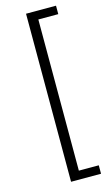

<svg xmlns="http://www.w3.org/2000/svg" viewBox="-140 -791 590 1033"><g transform="rotate(-15 154.5 -274.0)"><path d="M120 194V-742H287V-695H176V147H287V194Z"/></g></svg>

Font: Montserrat-Alt1 Light
Style: Regular
Weight: 300
Designer: Differentunic
Foundry: Differentunic
Version: Version 7.222